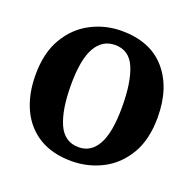

<svg xmlns="http://www.w3.org/2000/svg" viewBox="-107 -679 804 799"><g transform="rotate(20 295.0 -279.5)"><path d="M26 -276.5Q26 -374 64.8 -439.2Q103.5 -504.5 166.5 -537.2Q229.5 -570 301.5 -570Q428.5 -570 496.5 -491.8Q564.5 -413.5 564.5 -282.5Q564.5 -183 525.5 -118Q486.5 -53 423.8 -21Q361 11 288.5 11Q204 11 145.5 -24.5Q87 -60 56.5 -124.8Q26 -189.5 26 -276.5ZM297 -53.5Q352 -53.5 381.2 -106.8Q410.5 -160 410.5 -272Q410.5 -381.5 384.5 -443.5Q358.5 -505.5 295.5 -505.5Q239.5 -505.5 209.2 -452.5Q179 -399.5 179 -287Q179 -177 206.5 -115.2Q234 -53.5 297 -53.5Z"/></g></svg>

Font: Merriweather
Style: Bold
Weight: 700
Designer: Eben Sorkin
Foundry: Eben Sorkin
Version: Version 2.100; ttfautohint (v1.7.19-72a1) -l 8 -r 50 -G 200 